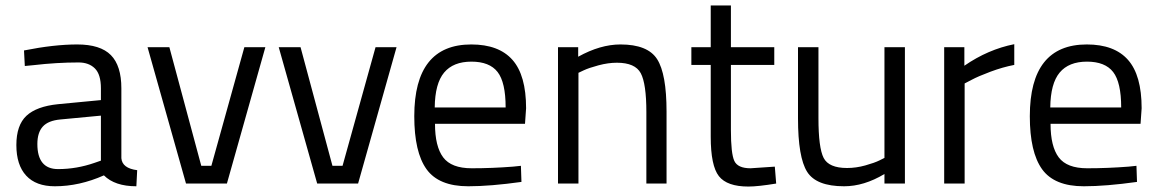

<svg xmlns="http://www.w3.org/2000/svg" viewBox="-20 -673 4251 704"><path d="M425 -349V-93Q428 -56 483 -49L480 10Q401 10 361 -30Q271 10 181 10Q112 10 76 -29Q40 -68 40 -141Q40 -214 77 -248.5Q114 -283 193 -291L350 -306V-349Q350 -400 328 -422Q306 -444 268 -444Q188 -444 102 -434L71 -431L68 -488Q178 -510 263 -510Q348 -510 386.5 -471Q425 -432 425 -349ZM117 -145Q117 -53 193 -53Q261 -53 327 -76L350 -84V-249L202 -235Q157 -231 137 -209Q117 -187 117 -145Z M521 -500H601L718 -65H755L876 -500H953L812 0H662Z M1002 -500H1082L1199 -65H1236L1357 -500H1434L1293 0H1143Z M1861 -62 1890 -65 1892 -6Q1778 10 1697 10Q1589 10 1544 -52.5Q1499 -115 1499 -247Q1499 -510 1708 -510Q1809 -510 1859 -453.5Q1909 -397 1909 -276L1905 -219H1575Q1575 -136 1605 -96Q1635 -56 1709.5 -56Q1784 -56 1861 -62ZM1834 -279Q1834 -371 1804.5 -409Q1775 -447 1708.5 -447Q1642 -447 1608.5 -407Q1575 -367 1574 -279Z M2101 0H2026V-500H2100V-465Q2181 -510 2255 -510Q2355 -510 2389.5 -456Q2424 -402 2424 -264V0H2350V-262Q2350 -366 2329.5 -404.5Q2309 -443 2242 -443Q2210 -443 2174.5 -433.5Q2139 -424 2120 -415L2101 -406Z M2819 -435H2660V-196Q2660 -110 2672.5 -83Q2685 -56 2732 -56L2821 -62L2826 0Q2759 11 2724 11Q2646 11 2616 -27Q2586 -65 2586 -172V-435H2515V-500H2586V-653H2660V-500H2819Z M3223 -500H3298V0H3223V-35Q3148 10 3075 10Q2973 10 2939.5 -43Q2906 -96 2906 -239V-500H2981V-240Q2981 -131 3000 -94Q3019 -57 3086 -57Q3119 -57 3153 -66.5Q3187 -76 3205 -85L3223 -94Z M3442 0V-500H3516V-432Q3603 -492 3699 -511V-435Q3657 -427 3611.5 -410Q3566 -393 3542 -380L3517 -367V0Z M4118 -62 4147 -65 4149 -6Q4035 10 3954 10Q3846 10 3801 -52.5Q3756 -115 3756 -247Q3756 -510 3965 -510Q4066 -510 4116 -453.5Q4166 -397 4166 -276L4162 -219H3832Q3832 -136 3862 -96Q3892 -56 3966.5 -56Q4041 -56 4118 -62ZM4091 -279Q4091 -371 4061.5 -409Q4032 -447 3965.5 -447Q3899 -447 3865.5 -407Q3832 -367 3831 -279Z"/></svg>

Font: Titillium Web
Style: Regular
Weight: 400
Version: Version 1.002;PS 57.000;hotconv 1.0.70;makeotf.lib2.5.55311